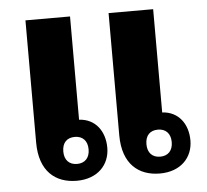

<svg xmlns="http://www.w3.org/2000/svg" viewBox="-45 -608 717 665"><g transform="rotate(-5 313.0 -275.5)"><path d="M196 9C269 9 311 -37 311 -96C311 -153 279 -198 222 -201V-560H67V-135C67 -35 122 9 196 9ZM485 9C558 9 600 -37 600 -96C600 -153 568 -198 511 -201V-560H356V-135C356 -35 411 9 485 9ZM202 -49C175 -49 158 -66 158 -96C158 -127 175 -143 202 -143C229 -143 246 -126 246 -96C246 -66 229 -49 202 -49ZM491 -49C464 -49 447 -66 447 -96C447 -127 464 -143 491 -143C518 -143 535 -126 535 -96C535 -66 518 -49 491 -49Z"/></g></svg>

Font: Noto Sans Thai Looped SemiCondensed ExtraBold
Style: Regular
Weight: 800
Width: 4
Designer: Sasikarn Vongin, Ben Mitchell
Foundry: The Fontpad Ltd
Version: Version 1.001